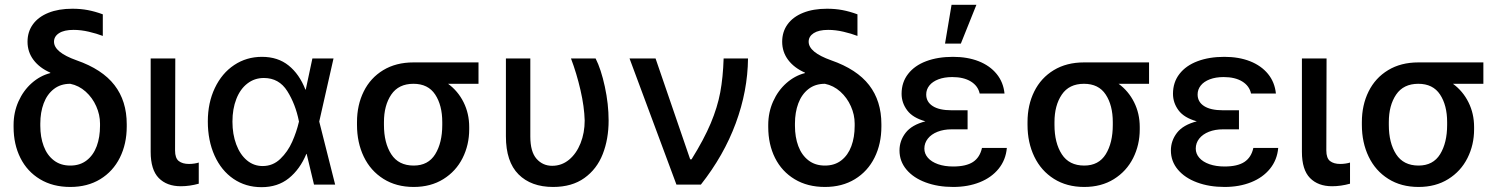

<svg xmlns="http://www.w3.org/2000/svg" viewBox="-20 -776 6307 807"><path d="M284.2 -739.3Q318.8 -739.3 348.9 -733.6Q378.9 -728 412.1 -715.8V-625Q386.7 -634.8 353.5 -642.6Q320.3 -650.4 289.1 -650.4Q249.5 -650.4 228.3 -636.7Q207 -623 207 -600.6Q207 -556.2 301.8 -522.5Q409.7 -484.9 461.2 -418.2Q512.7 -351.6 512.7 -253.9V-244.1Q512.7 -171.4 483.9 -113.5Q455.1 -55.7 401.4 -22.9Q347.7 9.8 275.4 9.8Q202.1 9.8 148.2 -22.7Q94.2 -55.2 65.7 -112.3Q37.1 -169.4 37.1 -242.2V-251Q37.1 -303.7 57.6 -349.6Q78.1 -395.5 113.5 -426.8Q148.9 -458 191.4 -468.8V-470.7Q146 -490.7 120.8 -524.2Q95.7 -557.6 95.7 -600.6Q95.7 -642.6 118.4 -673.8Q141.1 -705.1 183.6 -722.2Q226.1 -739.3 284.2 -739.3ZM275.4 -80.1Q316.4 -80.1 344.5 -102.1Q372.6 -124 386.5 -161.6Q400.4 -199.2 400.4 -247.1V-256.8Q400.4 -293.5 384.5 -329.3Q368.7 -365.2 340.1 -390.9Q311.5 -416.5 275.4 -423.8Q234.4 -423.8 206.1 -401.6Q177.7 -379.4 163.6 -341.6Q149.4 -303.7 149.4 -256.8V-247.1Q149.4 -199.7 163.6 -161.9Q177.7 -124 206.1 -102.1Q234.4 -80.1 275.4 -80.1Z M716.8 -530.3 715.8 -143.6Q715.8 -111.3 731.4 -99.1Q747.1 -86.9 774.4 -86.9Q785.6 -86.9 796.9 -88.6Q808.1 -90.3 815.4 -92.8V-3.9Q776.9 6.8 740.2 6.8Q681.2 6.8 647.2 -27.8Q613.3 -62.5 613.3 -137.7V-530.3Z M853.5 -265.6Q853.5 -344.2 883.1 -406.2Q912.6 -468.3 964.4 -502.7Q1016.1 -537.1 1081.1 -537.1Q1147.9 -537.1 1193.1 -500.7Q1238.3 -464.4 1263.7 -399.4H1265.1L1293 -530.3H1381.8L1321.8 -265.1L1388.7 0H1299.8L1269 -128.9H1267.6Q1240.7 -64.5 1194.1 -26.9Q1147.5 10.7 1079.1 10.7Q1012.7 10.7 961.4 -24.2Q910.2 -59.1 881.8 -122.1Q853.5 -185.1 853.5 -265.6ZM1084 -78.1Q1127 -78.1 1158.2 -108.2Q1189.5 -138.2 1208 -179.9Q1226.6 -221.7 1236.3 -263.7L1236.8 -265.1L1236.3 -266.6Q1222.2 -337.9 1187.5 -393.1Q1152.8 -448.2 1088.9 -448.2Q1049.8 -448.2 1019.8 -425Q989.7 -401.9 973.4 -360.1Q957 -318.4 957 -264.6Q957 -211.9 972.9 -169.2Q988.8 -126.5 1017.6 -102.3Q1046.4 -78.1 1084 -78.1Z M1717.8 -513.7H1991.2V-423.8H1863.3Q1904.8 -393.6 1928.5 -346.2Q1952.1 -298.8 1952.1 -242.2V-232.4Q1952.1 -167 1924.3 -111.6Q1896.5 -56.2 1843.5 -23.2Q1790.5 9.8 1718.8 9.8Q1645.5 9.8 1591.6 -24.2Q1537.6 -58.1 1509 -117.4Q1480.5 -176.8 1480.5 -251V-262.7Q1480.5 -334.5 1508.8 -391.6Q1537.1 -448.7 1590.8 -481.2Q1644.5 -513.7 1717.8 -513.7ZM1718.8 -80.1Q1779.8 -80.1 1809.3 -127.9Q1838.9 -175.8 1838.9 -251V-262.7Q1838.9 -333.5 1809.1 -378.7Q1779.3 -423.8 1717.8 -423.8Q1655.3 -423.8 1624.5 -378.4Q1593.8 -333 1593.8 -262.7V-251Q1593.8 -175.3 1624.5 -127.7Q1655.3 -80.1 1718.8 -80.1Z M2209 -530.3V-202.1Q2209 -138.2 2235.1 -108.6Q2261.2 -79.1 2300.8 -79.1Q2340.8 -79.1 2371.8 -104.7Q2402.8 -130.4 2420.2 -174.1Q2437.5 -217.8 2437.5 -269.5Q2436 -327.1 2419.9 -397.2Q2403.8 -467.3 2379.9 -530.3H2483.4Q2506.3 -485.4 2522.2 -411.9Q2538.1 -338.4 2538.1 -269.5Q2538.1 -191.4 2513.4 -128.4Q2488.8 -65.4 2436.3 -27.8Q2383.8 9.8 2304.7 9.8Q2212.4 9.8 2159.4 -43.2Q2106.4 -96.2 2106.4 -203.1V-530.3Z M2626 -530.3H2735.4L2880.9 -106.4H2886.7Q2939 -190.4 2967.3 -257.8Q2995.6 -325.2 3007.3 -387.9Q3019 -450.7 3021.5 -530.3H3124Q3122.6 -393.6 3072.5 -258.1Q3022.5 -122.6 2925.8 0H2823.2Z M3456.1 -739.3Q3490.7 -739.3 3520.8 -733.6Q3550.8 -728 3584 -715.8V-625Q3558.6 -634.8 3525.4 -642.6Q3492.2 -650.4 3460.9 -650.4Q3421.4 -650.4 3400.1 -636.7Q3378.9 -623 3378.9 -600.6Q3378.9 -556.2 3473.6 -522.5Q3581.5 -484.9 3633.1 -418.2Q3684.6 -351.6 3684.6 -253.9V-244.1Q3684.6 -171.4 3655.8 -113.5Q3627 -55.7 3573.2 -22.9Q3519.5 9.8 3447.3 9.8Q3374 9.8 3320.1 -22.7Q3266.1 -55.2 3237.5 -112.3Q3209 -169.4 3209 -242.2V-251Q3209 -303.7 3229.5 -349.6Q3250 -395.5 3285.4 -426.8Q3320.8 -458 3363.3 -468.8V-470.7Q3317.9 -490.7 3292.7 -524.2Q3267.6 -557.6 3267.6 -600.6Q3267.6 -642.6 3290.3 -673.8Q3313 -705.1 3355.5 -722.2Q3397.9 -739.3 3456.1 -739.3ZM3447.3 -80.1Q3488.3 -80.1 3516.4 -102.1Q3544.4 -124 3558.3 -161.6Q3572.3 -199.2 3572.3 -247.1V-256.8Q3572.3 -293.5 3556.4 -329.3Q3540.5 -365.2 3512 -390.9Q3483.4 -416.5 3447.3 -423.8Q3406.2 -423.8 3377.9 -401.6Q3349.6 -379.4 3335.4 -341.6Q3321.3 -303.7 3321.3 -256.8V-247.1Q3321.3 -199.7 3335.4 -161.9Q3349.6 -124 3377.9 -102.1Q3406.2 -80.1 3447.3 -80.1Z M3869.6 -266.1Q3816.4 -280.8 3793 -312.3Q3769.5 -343.8 3769.5 -381.8Q3769.5 -430.2 3796.9 -465.3Q3824.2 -500.5 3873 -518.8Q3921.9 -537.1 3985.4 -537.1Q4046.4 -537.1 4093.5 -518.6Q4140.6 -500 4168.9 -465.3Q4197.3 -430.7 4202.1 -382.8H4097.7Q4090.8 -415 4060.5 -433.6Q4030.3 -452.1 3982.4 -452.1Q3949.2 -452.1 3924.3 -442.6Q3899.4 -433.1 3886.2 -416.5Q3873 -399.9 3873 -378.9Q3873 -347.7 3900.4 -330.1Q3927.7 -312.5 3979.5 -312.5H4046.9V-232.4H3979.5Q3946.8 -232.4 3920.7 -222.2Q3894.5 -211.9 3879.9 -193.4Q3865.2 -174.8 3865.2 -151.4Q3865.2 -129.9 3880.1 -112.8Q3895 -95.7 3922.6 -85.9Q3950.2 -76.2 3986.3 -76.2Q4040.5 -76.2 4069.6 -95.2Q4098.6 -114.3 4107.4 -154.3H4211.9Q4207.5 -104 4177.5 -66.9Q4147.5 -29.8 4097.9 -10Q4048.3 9.8 3986.3 9.8Q3921.9 9.8 3870.6 -9.3Q3819.3 -28.3 3790 -63.2Q3760.7 -98.1 3760.7 -143.6Q3760.7 -184.6 3786.4 -217.8Q3812 -251 3869.6 -266.1ZM3979.5 -755.9H4084L4018.6 -592.8H3952.1Z M4536.1 -513.7H4809.6V-423.8H4681.6Q4723.1 -393.6 4746.8 -346.2Q4770.5 -298.8 4770.5 -242.2V-232.4Q4770.5 -167 4742.7 -111.6Q4714.8 -56.2 4661.9 -23.2Q4608.9 9.8 4537.1 9.8Q4463.9 9.8 4409.9 -24.2Q4356 -58.1 4327.4 -117.4Q4298.8 -176.8 4298.8 -251V-262.7Q4298.8 -334.5 4327.1 -391.6Q4355.5 -448.7 4409.2 -481.2Q4462.9 -513.7 4536.1 -513.7ZM4537.1 -80.1Q4598.1 -80.1 4627.7 -127.9Q4657.2 -175.8 4657.2 -251V-262.7Q4657.2 -333.5 4627.4 -378.7Q4597.7 -423.8 4536.1 -423.8Q4473.6 -423.8 4442.9 -378.4Q4412.1 -333 4412.1 -262.7V-251Q4412.1 -175.3 4442.9 -127.7Q4473.6 -80.1 4537.1 -80.1Z M5010.3 -266.1Q4957 -280.8 4933.6 -312.3Q4910.2 -343.8 4910.2 -381.8Q4910.2 -430.2 4937.5 -465.3Q4964.8 -500.5 5013.7 -518.8Q5062.5 -537.1 5126 -537.1Q5187 -537.1 5234.1 -518.6Q5281.2 -500 5309.6 -465.3Q5337.9 -430.7 5342.8 -382.8H5238.3Q5231.4 -415 5201.2 -433.6Q5170.9 -452.1 5123 -452.1Q5089.8 -452.1 5064.9 -442.6Q5040 -433.1 5026.9 -416.5Q5013.7 -399.9 5013.7 -378.9Q5013.7 -347.7 5041 -330.1Q5068.4 -312.5 5120.1 -312.5H5187.5V-232.4H5120.1Q5087.4 -232.4 5061.3 -222.2Q5035.2 -211.9 5020.5 -193.4Q5005.9 -174.8 5005.9 -151.4Q5005.9 -129.9 5020.8 -112.8Q5035.6 -95.7 5063.2 -85.9Q5090.8 -76.2 5127 -76.2Q5181.2 -76.2 5210.2 -95.2Q5239.3 -114.3 5248 -154.3H5352.5Q5348.1 -104 5318.1 -66.9Q5288.1 -29.8 5238.5 -10Q5189 9.8 5127 9.8Q5062.5 9.8 5011.2 -9.3Q4960 -28.3 4930.7 -63.2Q4901.4 -98.1 4901.4 -143.6Q4901.4 -184.6 4927 -217.8Q4952.6 -251 5010.3 -266.1Z M5555.7 -530.3 5554.7 -143.6Q5554.7 -111.3 5570.3 -99.1Q5585.9 -86.9 5613.3 -86.9Q5624.5 -86.9 5635.7 -88.6Q5647 -90.3 5654.3 -92.8V-3.9Q5615.7 6.8 5579.1 6.8Q5520 6.8 5486.1 -27.8Q5452.1 -62.5 5452.1 -137.7V-530.3Z M5941.4 -513.7H6214.8V-423.8H6086.9Q6128.4 -393.6 6152.1 -346.2Q6175.8 -298.8 6175.8 -242.2V-232.4Q6175.8 -167 6147.9 -111.6Q6120.1 -56.2 6067.1 -23.2Q6014.2 9.8 5942.4 9.8Q5869.1 9.8 5815.2 -24.2Q5761.2 -58.1 5732.7 -117.4Q5704.1 -176.8 5704.1 -251V-262.7Q5704.1 -334.5 5732.4 -391.6Q5760.7 -448.7 5814.5 -481.2Q5868.2 -513.7 5941.4 -513.7ZM5942.4 -80.1Q6003.4 -80.1 6033 -127.9Q6062.5 -175.8 6062.5 -251V-262.7Q6062.5 -333.5 6032.7 -378.7Q6002.9 -423.8 5941.4 -423.8Q5878.9 -423.8 5848.1 -378.4Q5817.4 -333 5817.4 -262.7V-251Q5817.4 -175.3 5848.1 -127.7Q5878.9 -80.1 5942.4 -80.1Z"/></svg>

Font: Pretendard Std Medium
Style: Regular
Weight: 500
Designer: Base glyphs from Inter by Rasmus Andersson; Hangeul glyphs from Noto Sans CJK(Source Han Sans) by Jang Soo-young and Kan
Foundry: Kil Hyung-jin
Version: Version 1.309